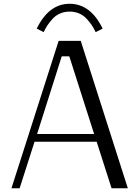

<svg xmlns="http://www.w3.org/2000/svg" viewBox="-20 -1011 748 1031"><path d="M294.9 -791.5H413.6L666.5 0H579.1L499 -250H165.5L85.4 0H41.5ZM311.5 -708.5 179.2 -291.5H485.4L352.1 -708.5ZM354 -990.7Q466.3 -990.7 531.2 -857.4L493.7 -838.4Q483.4 -859.9 472.7 -876Q461.9 -892.1 445.1 -910.4Q428.2 -928.7 405 -938.7Q381.8 -948.7 354 -948.7Q326.2 -948.7 303 -938.7Q279.8 -928.7 262.9 -910.4Q246.1 -892.1 235.4 -876Q224.6 -859.9 214.4 -838.4L177.2 -857.4Q242.2 -990.7 354 -990.7Z"/></svg>

Font: Resagnicto
Style: Regular
Weight: 500
Version: Version 0.9991